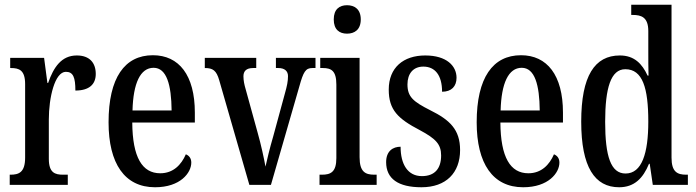

<svg xmlns="http://www.w3.org/2000/svg" viewBox="-20 -780 2936 810"><path d="M21 0H266V-43H246C212 -43 186 -51 186 -110V-276C186 -368 211 -477 258 -477C289 -477 298 -453 298 -398C356 -398 384 -424 384 -468C384 -515 358 -546 304 -546C239 -546 206 -496 183 -430H180L166 -536H23V-493H26C61 -493 86 -484 86 -425V-115C86 -52 59 -43 24 -43H21Z M634 10C741 10 787 -51 787 -94C787 -113 777 -124 764 -129C745 -85 711 -49 656 -49C580 -49 539 -116 538 -263H802V-305C802 -463 735 -547 625 -547C506 -547 438 -452 438 -264C438 -90 506 10 634 10ZM704 -314H539C542 -429 572 -494 628 -494C683 -494 703 -422 704 -314Z M905 -441 1032 0H1123L1243 -416C1260 -477 1269 -493 1298 -493H1311V-536H1144V-493H1154C1181 -493 1195 -480 1195 -459C1195 -437 1191 -418 1182 -386L1133 -206C1117 -152 1106 -103 1100 -77C1094 -111 1081 -171 1067 -220L1016 -405C1011 -422 1007 -440 1007 -458C1007 -479 1018 -493 1048 -493H1061V-536H844V-493C878 -493 893 -483 905 -441Z M1444 -638C1476 -638 1502 -655 1502 -698C1502 -741 1476 -758 1444 -758C1412 -758 1388 -741 1388 -698C1388 -655 1412 -638 1444 -638ZM1328 0H1569V-43H1559C1521 -43 1497 -55 1497 -117V-536H1331V-493H1342C1378 -493 1399 -481 1399 -423V-113C1399 -54 1375 -43 1338 -43H1328Z M1758 10C1862 10 1921 -51 1921 -147C1921 -233 1878 -274 1795 -315C1724 -351 1699 -371 1699 -424C1699 -469 1723 -499 1766 -499C1815 -499 1845 -463 1845 -393C1885 -393 1906 -416 1906 -452C1906 -502 1864 -546 1774 -546C1682 -546 1620 -495 1620 -402C1620 -316 1659 -279 1751 -231C1818 -195 1841 -172 1841 -124C1841 -70 1815 -37 1760 -37C1700 -37 1670 -87 1670 -161C1638 -161 1609 -143 1609 -96C1609 -26 1660 10 1758 10Z M2187 10C2294 10 2340 -51 2340 -94C2340 -113 2330 -124 2317 -129C2298 -85 2264 -49 2209 -49C2133 -49 2092 -116 2091 -263H2355V-305C2355 -463 2288 -547 2178 -547C2059 -547 1991 -452 1991 -264C1991 -90 2059 10 2187 10ZM2257 -314H2092C2095 -429 2125 -494 2181 -494C2236 -494 2256 -422 2257 -314Z M2592 10C2656 10 2693 -28 2718 -89H2721L2734 0H2882V-43H2875C2837 -43 2813 -55 2813 -115V-760H2643V-717H2649C2685 -717 2715 -708 2715 -649V-567C2715 -530 2715 -492 2716 -461H2712C2689 -511 2656 -546 2595 -546C2489 -546 2432 -460 2432 -267C2432 -75 2489 10 2592 10ZM2619 -48C2557 -48 2533 -120 2533 -266C2533 -409 2557 -488 2618 -488C2691 -488 2715 -409 2715 -267C2715 -133 2688 -48 2619 -48Z"/></svg>

Font: Noto Serif Armenian ExtraCondensed Medium
Style: Regular
Weight: 500
Width: 2
Designer: Monotype Design Team
Foundry: Monotype Imaging Inc.
Version: Version 2.008